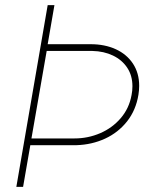

<svg xmlns="http://www.w3.org/2000/svg" viewBox="-20 -731 617 751"><path d="M98.6 -163.1 70.3 0H43.9L166.5 -710.9H192.9L166.5 -558.1H335Q389.6 -558.1 432.6 -538.6Q475.6 -519 500 -482.2Q524.4 -445.3 524.4 -395Q524.4 -378.9 521.5 -360.4Q511.7 -300.3 477.1 -256.3Q442.4 -212.4 390.9 -188.7Q339.4 -165 278.8 -163.1ZM162.6 -531.7 103 -189.5H271Q324.2 -189.5 371.8 -210Q419.4 -230.5 452.4 -269Q485.4 -307.6 494.6 -359.4Q498 -376 498 -393.6Q498 -435.1 477.8 -465.8Q457.5 -496.6 421.9 -513.7Q386.2 -530.8 341.3 -531.7Z"/></svg>

Font: Mardoto Thin
Style: Italic
Weight: 250
Italic angle: -12°
Designer: Christian Robertson, Vahan Hovhannisyan
Foundry: Google
Version: Version 1.000